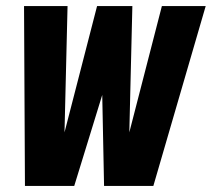

<svg xmlns="http://www.w3.org/2000/svg" viewBox="-20 -611 696 631"><path d="M62 0 59 -591H202L192 -176L299 -591H415L405 -176L512 -591H656L484 0H322L316 -299L224 0Z"/></svg>

Font: Alumni Sans ExtraBold
Style: Italic
Weight: 800
Italic angle: -8°
Designer: Robert E. Leuschke
Foundry: Robert E. Leuschke
Version: Version 1.016